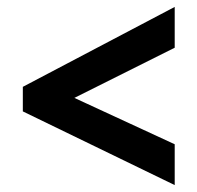

<svg xmlns="http://www.w3.org/2000/svg" viewBox="-20 -607 570 555"><path d="M46 -285 485 -72V-190L195 -324L485 -469V-587L46 -356Z"/></svg>

Font: Noto Sans Devanagari SemiCondensed
Style: Bold
Weight: 700
Width: 4
Designer: Jelle Bosma - Monotype Design Team
Foundry: Monotype Imaging Inc.
Version: Version 2.004